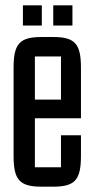

<svg xmlns="http://www.w3.org/2000/svg" viewBox="-20 -696 355 721"><path d="M137 -600V-676H66V-600ZM252 -600V-676H180V-600ZM180 5C262 5 284 -21 284 -111V-188H209V-68H111V-252H284V-441C284 -531 262 -557 180 -557H136C53 -557 31 -531 31 -441V-111C31 -21 53 5 136 5ZM111 -484H209V-322H111Z"/></svg>

Font: Queering
Style: Regular
Weight: 400
Designer: Adam Naccarato
Foundry: adamnac
Version: Version 2.000;hotconv 1.0.109;makeotfexe 2.5.65596